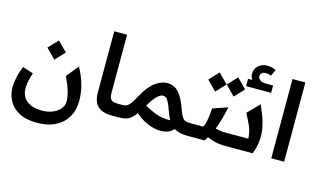

<svg xmlns="http://www.w3.org/2000/svg" viewBox="-114 -1146 2863 1732"><g transform="rotate(15 1318.0 -280.0)"><path d="M320 238Q214 238 148.5 202Q83 166 53 108Q23 50 23 -17Q23 -48 32.5 -99Q42 -150 68 -216L168 -183Q153 -140 146 -104Q139 -68 139 -40Q139 39 191 79.5Q243 120 336 120Q384 120 428 103.5Q472 87 500 55.5Q528 24 528 -20Q528 -56 513.5 -108Q499 -160 462 -238L554 -350Q591 -282 609 -225Q627 -168 632 -124.5Q637 -81 637 -53Q637 36 598 101.5Q559 167 488 202.5Q417 238 320 238ZM323 -353 235 -442 319 -531 407 -442Z M957 0Q889 0 850 -21Q811 -42 795 -80Q779 -118 779 -168V-740H899V-201Q899 -156 914 -136.5Q929 -117 981 -117H1017V0Z M1017 0V-117H1019Q1045 -117 1063 -126Q1081 -135 1097.5 -158.5Q1114 -182 1138 -225Q1193 -328 1251 -370.5Q1309 -413 1364 -413Q1404 -413 1436 -395Q1468 -377 1496 -333Q1524 -289 1552 -210Q1568 -166 1582 -146.5Q1596 -127 1613.5 -122Q1631 -117 1656 -117H1657V0H1656Q1618 0 1588.5 -7.5Q1559 -15 1536 -30Q1503 6 1456.5 15Q1410 24 1359.5 13.5Q1309 3 1261 -22.5Q1213 -48 1177 -82Q1153 -50 1131 -32Q1109 -14 1082.5 -7Q1056 0 1019 0ZM1238 -179Q1235 -173 1232 -167Q1272 -142 1334.5 -117.5Q1397 -93 1475 -95Q1466 -111 1458.5 -128Q1451 -145 1444 -164Q1424 -223 1409 -250.5Q1394 -278 1381.5 -285.5Q1369 -293 1354 -293Q1334 -293 1305.5 -268Q1277 -243 1238 -179Z M1657 0V-117H1778Q1788 -131 1795 -163Q1802 -195 1806 -231.5Q1810 -268 1812 -296L1952 -344Q1938 -282 1923.5 -230Q1909 -178 1890 -130Q1934 -117 1988 -117H2023V0H2017Q1960 0 1918 -10.5Q1876 -21 1844 -36Q1833 -18 1821 0ZM1799 -450 1711 -539 1794 -628 1882 -539ZM1972 -450 1884 -539 1967 -628 2055 -539Z M2023 0V-117H2198Q2195 -183 2172.5 -233Q2150 -283 2120 -338L2226 -446Q2246 -400 2265 -351Q2284 -302 2294.5 -248Q2305 -194 2301 -132.5Q2297 -71 2270 0ZM2056 -570V-638.4H2095.6Q2078.8 -662.4 2078.8 -691.2Q2078.8 -738 2111.2 -768Q2143.6 -798 2195.2 -798Q2239.6 -798 2275.6 -778.8L2248 -718.8Q2236 -724.8 2224 -727.2Q2212 -729.6 2200 -729.6Q2173.6 -729.6 2161 -717.6Q2148.4 -705.6 2148.4 -687.6Q2148.4 -670.8 2165.2 -654.6Q2182 -638.4 2228.8 -638.4H2290V-570Z M2444 -740H2564V0H2444Z"/></g></svg>

Font: Lexend SemiBold
Style: Regular
Weight: 600
Designer: Bonnie Shaver-Troup, Thomas Jockin
Foundry: Lexend
Version: Version 1.005; ttfautohint (v1.8.3)